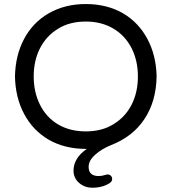

<svg xmlns="http://www.w3.org/2000/svg" viewBox="-20 -712 832 932"><path d="M410.2 97.7Q410.2 142.6 459 142.6Q473.6 142.6 493.2 136.7L496.1 135.7L502 134.8Q511.7 134.8 518.1 141.1Q524.4 147.5 524.4 157.2Q524.4 168 513.7 175.8Q478.5 199.2 428.7 199.2Q390.6 199.2 363.8 175.8Q336.9 152.3 336.9 116.2Q336.9 55.7 401.4 10.7H396.5Q293.9 10.7 215.8 -34.2Q139.6 -79.1 97.2 -158.7Q54.7 -238.3 52.7 -340.8Q54.7 -443.4 96.7 -522.5Q138.7 -602.5 216.8 -647.5Q294.9 -692.4 396.5 -692.4Q499 -692.4 577.1 -647.5Q653.3 -602.5 695.8 -522.5Q738.3 -442.4 740.2 -340.8Q738.3 -220.7 681.6 -134.8Q625 -48.8 519.5 -7.8Q473.6 10.7 441.9 39.1Q410.2 67.4 410.2 97.7ZM531.2 -109.4Q587.9 -143.6 618.7 -203.6Q649.4 -263.7 649.4 -340.8Q649.4 -417 619.1 -477.5Q587.9 -539.1 530.3 -573.2Q472.7 -607.4 396.5 -607.4Q317.4 -607.4 261.7 -572.3Q205.1 -538.1 174.3 -478Q143.6 -418 143.6 -340.8Q143.6 -264.6 173.8 -204.1Q205.1 -141.6 262.2 -107.9Q319.3 -74.2 396.5 -74.2Q475.6 -74.2 531.2 -109.4Z"/></svg>

Font: jf-openhuninn-1.0
Style: Regular
Weight: 400
Designer: [Kosugi Maru]
      Designed by Motoya company      

      [Varela Round]
      Joe Prince(Latin component); Avraham Co
Foundry: justfont CO.,LTD.
Version: 1.0